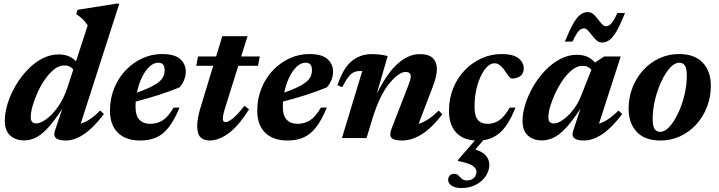

<svg xmlns="http://www.w3.org/2000/svg" viewBox="-20 -732 3814 1018"><path d="M531 -127.5Q476.5 -55 426 -21Q375.5 13 328.5 13Q254 13 271 -38L310 -155Q265 -86.5 230.5 -50.2Q196 -14 166.8 -0.8Q137.5 12.5 108 12.5Q63 12.5 34.2 -13.2Q5.5 -39 5.5 -91.5Q5.5 -134 20.2 -182Q35 -230 61.8 -276.2Q88.5 -322.5 124.5 -360.5Q160.5 -398.5 203 -421Q245.5 -443.5 291.5 -443.5Q319 -443.5 341.5 -435Q364 -426.5 383 -407L445 -597.5Q432.5 -617 417 -631.5Q401.5 -646 384 -657L391 -680L596 -712.5H612.5L408 -76.5Q456.5 -90.5 511 -146ZM143 -111Q143 -77.5 172.5 -77.5Q193 -77.5 223.8 -99Q254.5 -120.5 285.8 -163.2Q317 -206 338 -269L368.5 -363Q361.5 -372.5 349.8 -378.8Q338 -385 320.5 -385Q293.5 -385 267.8 -364.8Q242 -344.5 219.2 -312.2Q196.5 -280 179.5 -242.5Q162.5 -205 152.8 -170.2Q143 -135.5 143 -111Z M932 -161.5Q903.5 -93 873 -55Q842.5 -17 806 -2Q769.5 13 723.5 13Q646.5 13 604.8 -28.5Q563 -70 563 -144.5Q563 -210 585.8 -265.2Q608.5 -320.5 647.5 -360.8Q686.5 -401 735.8 -423.2Q785 -445.5 838.5 -445.5Q906.5 -445.5 935.8 -418.5Q965 -391.5 965 -352.5Q965 -329 955.8 -306.8Q946.5 -284.5 931.5 -268.5Q880.5 -247.5 820.5 -228.2Q760.5 -209 699.5 -193.5Q698.5 -180.5 698.5 -168Q698.5 -118 719.5 -96.8Q740.5 -75.5 775.5 -75.5Q813.5 -75.5 842.5 -93.8Q871.5 -112 900.5 -161.5ZM819.5 -399.5Q793.5 -399.5 770.8 -377.2Q748 -355 731.2 -319Q714.5 -283 706 -241Q766.5 -262.5 798.2 -281Q830 -299.5 841.5 -318.2Q853 -337 853 -360Q853 -399.5 819.5 -399.5Z M1178.5 -175.5Q1167 -140 1164.2 -125.2Q1161.5 -110.5 1161.5 -102.5Q1161.5 -84.5 1176.5 -84.5Q1190.5 -84.5 1215.8 -105.2Q1241 -126 1276 -171L1300.5 -152.5Q1243.5 -62 1191 -24.5Q1138.5 13 1092.5 13Q1062 13 1043.8 -3.8Q1025.5 -20.5 1025.5 -65.5Q1025.5 -83 1030.5 -110.5Q1035.5 -138 1046.5 -172.5L1110.5 -383H1020.5L1030 -432.5H1126L1158.5 -540H1292.5L1258.5 -432.5H1357.5L1348 -383H1243.5Z M1713 -161.5Q1684.5 -93 1654 -55Q1623.5 -17 1587 -2Q1550.5 13 1504.5 13Q1427.5 13 1385.8 -28.5Q1344 -70 1344 -144.5Q1344 -210 1366.8 -265.2Q1389.5 -320.5 1428.5 -360.8Q1467.5 -401 1516.8 -423.2Q1566 -445.5 1619.5 -445.5Q1687.5 -445.5 1716.8 -418.5Q1746 -391.5 1746 -352.5Q1746 -329 1736.8 -306.8Q1727.5 -284.5 1712.5 -268.5Q1661.5 -247.5 1601.5 -228.2Q1541.5 -209 1480.5 -193.5Q1479.5 -180.5 1479.5 -168Q1479.5 -118 1500.5 -96.8Q1521.5 -75.5 1556.5 -75.5Q1594.5 -75.5 1623.5 -93.8Q1652.5 -112 1681.5 -161.5ZM1600.5 -399.5Q1574.5 -399.5 1551.8 -377.2Q1529 -355 1512.2 -319Q1495.5 -283 1487 -241Q1547.5 -262.5 1579.2 -281Q1611 -299.5 1622.5 -318.2Q1634 -337 1634 -360Q1634 -399.5 1600.5 -399.5Z M1794.5 -270 1769 -280Q1801.5 -375 1847 -410Q1892.5 -445 1949 -445Q1973.5 -445 1992.5 -442.8Q2011.5 -440.5 2035.5 -435L1977.5 -234.5Q2033.5 -346.5 2090.2 -395.8Q2147 -445 2204 -445Q2254.5 -445 2275.5 -423.2Q2296.5 -401.5 2296.5 -367.5Q2296.5 -329.5 2276 -276L2199.5 -75.5Q2224.5 -82.5 2250.2 -99.5Q2276 -116.5 2306 -145.5L2325.5 -126Q2267.5 -51.5 2215 -19.2Q2162.5 13 2111.5 13Q2068.5 13 2055.8 -1.2Q2043 -15.5 2056 -49.5L2144.5 -277.5Q2158 -312.5 2158 -326.5Q2158 -350.5 2130.5 -350.5Q2094.5 -350.5 2043.5 -288.5Q1992.5 -226.5 1954 -101L1923.5 0H1793L1901 -356H1893.5Q1874 -356 1858.8 -350Q1843.5 -344 1828.5 -325.5Q1813.5 -307 1794.5 -270Z M2427 265Q2392 265 2374 252Q2356 239 2356 221Q2356 208.5 2364.5 199Q2373 189.5 2388.5 189.5Q2402 189.5 2410.2 198.2Q2418.5 207 2428.2 215.8Q2438 224.5 2456 224.5Q2479 224.5 2492.5 211.5Q2506 198.5 2506 178Q2506 161 2486.2 147Q2466.5 133 2407.5 121.5L2409.5 114.5L2498 13Q2431 8.5 2395.8 -32.5Q2360.5 -73.5 2360.5 -144.5Q2360.5 -210 2383.2 -265.2Q2406 -320.5 2445.2 -360.8Q2484.5 -401 2534.5 -423.2Q2584.5 -445.5 2638.5 -445.5Q2701 -445.5 2729 -423.2Q2757 -401 2757 -369.5Q2757 -343.5 2739.8 -329.5Q2722.5 -315.5 2693.5 -315.5Q2684 -315 2658.5 -354Q2631 -396.5 2603 -396.5Q2575 -396.5 2550.5 -364Q2526 -331.5 2511 -279.2Q2496 -227 2496 -168Q2496 -118 2513 -96.8Q2530 -75.5 2566.5 -75.5Q2598.5 -75.5 2626.5 -94Q2654.5 -112.5 2682.5 -161.5H2713.5Q2677 -72 2636.5 -33.8Q2596 4.5 2542.5 11.5L2500.5 60.5Q2542 74.5 2558.2 95.5Q2574.5 116.5 2574.5 141Q2574.5 173 2555.8 201.2Q2537 229.5 2503.8 247.2Q2470.5 265 2427 265Z M3019 -38 3057.5 -155.5Q3012.5 -87 2977.5 -50.5Q2942.5 -14 2912.5 -0.8Q2882.5 12.5 2853 12.5Q2808 12.5 2779.2 -13.2Q2750.5 -39 2750.5 -91Q2750.5 -133 2765.8 -181Q2781 -229 2808 -275Q2835 -321 2871.2 -358.8Q2907.5 -396.5 2950.2 -419Q2993 -441.5 3039 -441.5Q3068.5 -441.5 3091.8 -432Q3115 -422.5 3135 -400.5L3183.5 -432.5H3271L3156 -76.5Q3204.5 -90.5 3259 -146L3279 -127.5Q3224.5 -55 3174 -21Q3123.5 13 3076 13Q3001.5 13 3019 -38ZM2887.5 -110.5Q2887.5 -92.5 2894.8 -85Q2902 -77.5 2917.5 -77.5Q2937 -77.5 2964.2 -96.2Q2991.5 -115 3018.5 -149Q3045.5 -183 3063 -229L3115.5 -362Q3108.5 -371.5 3096.8 -377.2Q3085 -383 3068 -383Q3041.5 -383 3015.5 -363Q2989.5 -343 2966.5 -310.8Q2943.5 -278.5 2925.8 -241.2Q2908 -204 2897.8 -169.5Q2887.5 -135 2887.5 -110.5ZM3294 -663Q3269 -601.5 3249.5 -567.5Q3230 -533.5 3211.5 -520Q3193 -506.5 3172 -506.5Q3156 -506.5 3143.2 -517.8Q3130.5 -529 3119.2 -544Q3108 -559 3097.5 -570.2Q3087 -581.5 3075.5 -581.5Q3061.5 -581.5 3048.5 -567.8Q3035.5 -554 3015.5 -511.5H2975Q3000 -573 3019.5 -607Q3039 -641 3057.5 -654.5Q3076 -668 3097 -668Q3113 -668 3126 -656.8Q3139 -645.5 3150 -630.5Q3161 -615.5 3171.8 -604.2Q3182.5 -593 3193.5 -593Q3207.5 -593 3220.5 -606.8Q3233.5 -620.5 3253.5 -663Z M3580.5 -445.5Q3663 -445.5 3706 -399.8Q3749 -354 3749 -277Q3749 -216.5 3728.2 -164Q3707.5 -111.5 3670.8 -71.5Q3634 -31.5 3585.5 -9.2Q3537 13 3481.5 13Q3399 13 3356 -32.8Q3313 -78.5 3313 -155.5Q3313 -216 3333.8 -268.5Q3354.5 -321 3391.2 -361Q3428 -401 3476.5 -423.2Q3525 -445.5 3580.5 -445.5ZM3481 -33Q3505 -33 3529.8 -60.2Q3554.5 -87.5 3575.5 -131.8Q3596.5 -176 3609 -228.2Q3621.5 -280.5 3621.5 -330.5Q3621.5 -369 3611.5 -384.2Q3601.5 -399.5 3581.5 -399.5Q3557 -399.5 3532.2 -372.2Q3507.5 -345 3486.8 -300.5Q3466 -256 3453.2 -204Q3440.5 -152 3440.5 -101.5Q3440.5 -63.5 3450.5 -48.2Q3460.5 -33 3481 -33Z"/></svg>

Font: Newsreader 16pt
Style: Bold Italic
Weight: 700
Italic angle: -17°
Designer: Hugues Gentile
Foundry: Production Type
Version: Version 1.003; ttfautohint (v1.8.3)